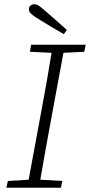

<svg xmlns="http://www.w3.org/2000/svg" viewBox="-20 -885 424 905"><path d="M121 -641 127 -674H384L377 -641L279 -636L219 -312Q206 -244 194 -175Q182 -106 170 -38L274 -32L267 0H10L17 -32L115 -38L175 -362Q188 -430 200 -499Q212 -568 223 -636ZM295 -744 281 -724Q251 -741 221 -759Q191 -777 162 -795Q137 -810 126.5 -820Q116 -830 116 -841Q116 -852 123.5 -858.5Q131 -865 142 -865Q153 -865 164 -857.5Q175 -850 195 -832Q219 -811 244.5 -789Q270 -767 295 -744Z"/></svg>

Font: Source Serif 4 SmText Light
Style: Italic
Weight: 300
Italic angle: -12°
Designer: Frank Grießhammer
Foundry: Adobe
Version: Version 4.005;hotconv 1.1.0;makeotfexe 2.6.0